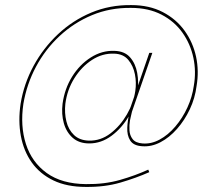

<svg xmlns="http://www.w3.org/2000/svg" viewBox="-20 -728 798 755"><path d="M237 -320Q233 -284 241 -251Q249 -218 271 -197Q293 -176 330 -175Q376 -174 414.5 -203.5Q453 -233 479 -278Q505 -323 512 -370Q517 -403 510.5 -436Q504 -469 484.5 -492.5Q465 -516 429 -517Q383 -519 342 -492.5Q301 -466 272.5 -420.5Q244 -375 237 -320ZM226 -320Q234 -379 263.5 -426.5Q293 -474 337 -502Q381 -530 430 -528Q470 -527 491.5 -502.5Q513 -478 519.5 -441.5Q526 -405 521 -367Q514 -318 486.5 -271Q459 -224 418.5 -194Q378 -164 331 -164Q291 -164 266 -186Q241 -208 231 -243.5Q221 -279 226 -320ZM61 -320Q74 -399 112 -469Q150 -539 208 -593.5Q266 -648 339 -678.5Q412 -709 496 -708Q567 -708 620 -680.5Q673 -653 706 -607Q739 -561 751 -505Q763 -449 753 -390Q747 -342 726.5 -298.5Q706 -255 676 -221Q646 -187 610.5 -168.5Q575 -150 539 -153Q505 -155 492 -175.5Q479 -196 480.5 -226.5Q482 -257 490 -290L488 -291L567 -520H579L499 -289Q497 -282 495 -272Q493 -262 491 -254Q488 -237 489 -216.5Q490 -196 501.5 -181Q513 -166 540 -164Q574 -161 607.5 -179Q641 -197 669.5 -230.5Q698 -264 717 -305.5Q736 -347 742 -390Q752 -446 740.5 -500.5Q729 -555 697.5 -599.5Q666 -644 615 -670.5Q564 -697 495 -697Q413 -698 342 -668.5Q271 -639 214.5 -586.5Q158 -534 121.5 -465.5Q85 -397 72 -320Q59 -233 82 -161.5Q105 -90 164 -47.5Q223 -5 318 -4Q391 -3 452 -20.5Q513 -38 563 -61L567 -51Q515 -28 453.5 -10Q392 8 317 7Q243 7 190 -18.5Q137 -44 105 -89Q73 -134 62 -193.5Q51 -253 61 -320Z"/></svg>

Font: Jost Thin
Style: Italic
Weight: 200
Italic angle: -5°
Version: Version 3.710